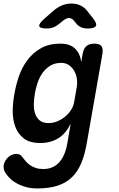

<svg xmlns="http://www.w3.org/2000/svg" viewBox="-46 -805 666 1078"><path d="M351 -111Q338 -84 321 -63.5Q304 -43 282.5 -29.5Q261 -16 235.5 -9Q210 -2 181 -2Q121 -2 88 -27.5Q55 -53 40 -93Q25 -133 25.5 -182.5Q26 -232 35 -278Q43 -326 60 -376Q77 -426 107.5 -467Q138 -508 183.5 -534Q229 -560 293 -560Q346 -560 375 -532.5Q404 -505 410 -457L418 -502Q423 -532 439 -546Q455 -560 484 -560Q513 -560 523.5 -546Q534 -532 529 -502L441 0Q430 64 410 111.5Q390 159 357.5 190.5Q325 222 277.5 237.5Q230 253 163 253Q130 253 103 246Q76 239 53.5 227.5Q31 216 13.5 200Q-4 184 -16 165Q-22 156 -24.5 144Q-27 132 -25 121Q-23 110 -16.5 98.5Q-10 87 -1 78.5Q8 70 20.5 64.5Q33 59 46 59Q56 59 64.5 63Q73 67 79 76Q88 88 98.5 100.5Q109 113 123 122.5Q137 132 155 138Q173 144 198 144Q222 144 243.5 136Q265 128 282.5 110.5Q300 93 312.5 66Q325 39 332 0ZM227 -114Q252 -114 276 -124Q300 -134 319.5 -150Q339 -166 352.5 -187Q366 -208 370 -230L385 -316Q389 -339 385.5 -363Q382 -387 371 -406.5Q360 -426 341.5 -439Q323 -452 298 -452Q261 -452 235 -435.5Q209 -419 192 -394.5Q175 -370 165 -340Q155 -310 150 -281Q145 -252 144 -222.5Q143 -193 150.5 -169Q158 -145 176 -129.5Q194 -114 227 -114ZM217 -645Q178 -645 174.5 -658.5Q171 -672 203 -700L257 -747Q280 -766 304 -775.5Q328 -785 355 -785Q382 -785 403.5 -775.5Q425 -766 441 -747L478 -700Q500 -672 492 -658.5Q484 -645 445 -645Q425 -645 410 -651.5Q395 -658 383 -672L370 -688Q357 -704 341.5 -704Q326 -704 307 -688L287 -672Q271 -658 254 -651.5Q237 -645 217 -645Z"/></svg>

Font: Maple Mono SemiBold
Style: Italic
Weight: 600
Italic angle: -10°
Monospace: yes
Designer: subframe7536
Version: Version 7.000